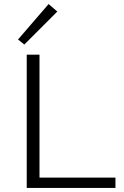

<svg xmlns="http://www.w3.org/2000/svg" viewBox="-20 -928 614 948"><path d="M220 -908 263 -871 100 -708 69 -733ZM175 -51H550V0H112V-658H175Z"/></svg>

Font: EauTestSC Semilight
Style: Regular
Weight: 300
Designer: Christian Thalmann (Catharsis Fonts)
Version: Version 0.001;PS 000.001;hotconv 1.0.88;makeotf.lib2.5.64775